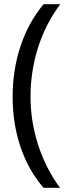

<svg xmlns="http://www.w3.org/2000/svg" viewBox="-20 -734 336 912"><path d="M40 -273.9Q40 -403.3 77.9 -516.1Q115.7 -628.9 187 -713.9H266.1Q195.8 -619.6 160.4 -506.8Q125 -394 125 -274.9Q125 -157.7 161.1 -45.9Q197.3 65.9 265.1 158.2H187Q115.2 75.2 77.6 -35.6Q40 -146.5 40 -273.9Z"/></svg>

Font: WebKoruri
Style: Regular
Weight: 400
Foundry: lindwurm / mohemohe
Version: Version 1.00